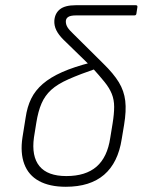

<svg xmlns="http://www.w3.org/2000/svg" viewBox="-20 -703 556 735"><path d="M232 12Q170 12 129.5 -10Q89 -32 73 -75Q57 -118 66 -177L78 -252Q84 -294 99.5 -325.5Q115 -357 144 -382Q173 -407 218 -427Q263 -447 330 -464L353 -442Q286 -419 243 -400Q200 -381 176 -359Q152 -337 139 -307Q126 -277 119 -233L110 -177Q100 -105 131 -67Q162 -29 234 -29Q308 -29 349.5 -65Q391 -101 402 -175L411 -230Q417 -267 417 -294Q417 -321 408 -343.5Q399 -366 380 -389.5Q361 -413 332 -445L223 -551Q204 -570 195.5 -587.5Q187 -605 188 -624Q190 -652 209.5 -667.5Q229 -683 270 -683H500Q507 -683 506 -676L502 -650Q501 -644 494 -644H271Q250 -644 241 -638Q232 -632 232 -621Q232 -609 238.5 -598.5Q245 -588 260 -574L375 -460Q415 -421 435 -388Q455 -355 459.5 -317Q464 -279 455 -225L446 -171Q432 -80 378.5 -34Q325 12 232 12Z"/></svg>

Font: Sofia Sans ExtraLight
Style: Italic
Weight: 250
Italic angle: -9°
Version: Version 4.100-B